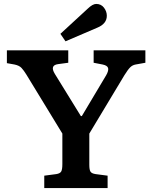

<svg xmlns="http://www.w3.org/2000/svg" viewBox="-20 -956 774 976"><path d="M205 0V-63L266 -71Q285 -74 291 -84Q297 -94 297 -122V-277L114 -577Q101 -598 89.5 -610.5Q78 -623 54 -628L15 -635V-700H327V-637L275 -630Q232 -624 259 -580L391 -366H396L520 -574Q533 -597 529.5 -610Q526 -623 502 -628L456 -637V-700H719V-637L669 -628Q653 -625 641.5 -613.5Q630 -602 612 -573L434 -277V-118Q434 -93 440 -83.5Q446 -74 466 -71L527 -63V0ZM313 -746 287 -784 426 -912Q451 -936 469 -936Q494 -936 508.5 -917Q523 -898 523 -876Q523 -835 474 -815Z"/></svg>

Font: Literata 12pt SemiBold
Style: Regular
Weight: 600
Designer: Latin by Veronika Burian and Jose Scaglione. Greek by Irene Vlachou. Cyrillic by Vera Evstafieva.
Foundry: TypeTogether
Version: Version 3.002